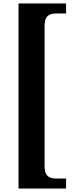

<svg xmlns="http://www.w3.org/2000/svg" viewBox="-20 -819 437 1098"><path d="M86 -799V259H358V202H305C265 202 235 193 235 130V-670C235 -733 265 -742 305 -742H358V-799Z"/></svg>

Font: Noto Serif Sinhala SemiCondensed ExtraBold
Style: Regular
Weight: 800
Width: 4
Designer: Jelle Bosma - Monotype Design Team
Foundry: Monotype Imaging Inc.
Version: Version 2.007